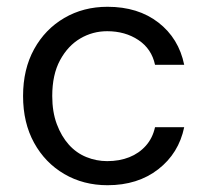

<svg xmlns="http://www.w3.org/2000/svg" viewBox="-20 -534 611 566"><path d="M297 12Q226 12 169.5 -21Q113 -54 80.5 -113Q48 -172 48 -251Q48 -330 80.5 -389Q113 -448 169.5 -481Q226 -514 297 -514Q387 -514 447 -467.5Q507 -421 523 -343H437Q427 -390 388 -416Q349 -442 296 -442Q253 -442 216.5 -420.5Q180 -399 157 -356.5Q134 -314 134 -251Q134 -204 147.5 -168Q161 -132 183 -107.5Q205 -83 234.5 -71Q264 -59 296 -59Q332 -59 361 -70.5Q390 -82 410 -104.5Q430 -127 437 -159H523Q507 -82 446.5 -35Q386 12 297 12Z"/></svg>

Font: DM Sans 16pt
Style: Regular
Weight: 400
Version: Version 4.004;gftools[0.9.30]